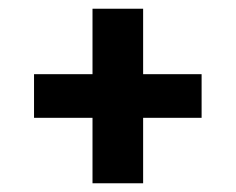

<svg xmlns="http://www.w3.org/2000/svg" viewBox="-20 -560 540 440"><path d="M308 -140H192V-290H58V-390H192V-540H308V-390H442V-290H308Z"/></svg>

Font: Iosevka SS04 Extrabold
Style: Regular
Weight: 800
Monospace: yes
Designer: Belleve Invis
Foundry: Belleve Invis
Version: Version 19.0.0; ttfautohint (v1.8.4)